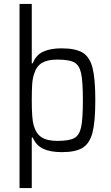

<svg xmlns="http://www.w3.org/2000/svg" viewBox="-20 -763 562 973"><path d="M79 -743H141V-442H146Q162 -484 198.5 -501Q235 -518 292 -518Q363 -518 399 -496Q435 -474 449 -419Q463 -364 463 -255Q463 -147 449 -92Q435 -37 399.5 -14.5Q364 8 294 8Q235 8 199 -9Q163 -26 146 -66H141V190H79ZM400 -255Q400 -351 391 -392Q382 -433 356 -447Q330 -461 270 -461Q221 -461 193 -444.5Q165 -428 153 -389Q145 -366 143 -335.5Q141 -305 141 -255Q141 -163 150 -130Q162 -86 190.5 -67.5Q219 -49 270 -49Q330 -49 356 -63Q382 -77 391 -118Q400 -159 400 -255Z"/></svg>

Font: Saira Semi Condensed Light
Style: Regular
Weight: 300
Width: 4
Designer: Hector Gatti with collaboration of the Omnibus-Type team
Foundry: Omnibus-Type
Version: Version 1.001; ttfautohint (v1.8)